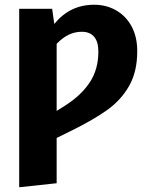

<svg xmlns="http://www.w3.org/2000/svg" viewBox="-20 -568 631 810"><path d="M559 -352Q559 -266 525 -206Q491 -146 433 -104.5Q375 -63 284 -18L219 14V205L61 222V-531H200L209 -467Q275 -548 377 -548Q429 -548 470.5 -524Q512 -500 535.5 -456Q559 -412 559 -352ZM395 -350Q395 -392 377 -413Q359 -434 325 -434Q267 -434 219 -383V-100L257 -124Q325 -168 360 -222.5Q395 -277 395 -350Z"/></svg>

Font: FiraGOUPP
Style: Bold
Weight: 700
Designer: bBox Type
Foundry: bBox Type GmbH
Version: Version 1.001